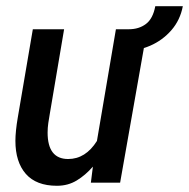

<svg xmlns="http://www.w3.org/2000/svg" viewBox="-20 -587 608 617"><path d="M163 10Q96.5 10 63 -28.2Q29.5 -66.5 29.5 -134.5Q29.5 -149.5 31.5 -169Q33.5 -188.5 37 -208.5L85.5 -493H186L140 -221Q137.5 -207 135.2 -191.5Q133 -176 133 -161Q133 -76 199 -76Q255 -76 291.5 -134L352.5 -493H453L366 0H272L278.5 -51.5Q254.5 -24 226.5 -7Q198.5 10 163 10ZM380 -423 394 -493Q426.5 -493 449 -510Q471.5 -527 479 -567H567.5Q559 -522.5 530.8 -490Q502.5 -457.5 462.8 -440.2Q423 -423 380 -423Z"/></svg>

Font: Cabin Condensed Medium
Style: Italic
Weight: 500
Width: 3
Italic angle: -10°
Designer: Pablo Impallari
Foundry: Pablo Impallari. http://www.impallari.com Igino Marini. http://www.ikern.com
Version: Version 3.001; ttfautohint (v1.8.3)